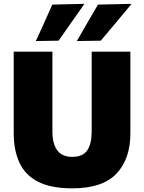

<svg xmlns="http://www.w3.org/2000/svg" viewBox="-20 -988 767 1022"><path d="M365 14.5Q251 14.5 182.5 -20.8Q114 -56 83.5 -122Q53 -188 53 -279V-713H259V-288Q259 -222.5 284.8 -187.8Q310.5 -153 364.5 -153Q421 -153 444.5 -187.8Q468 -222.5 468 -288.5V-713H674V-278.5Q674 -142 600 -63.8Q526 14.5 365 14.5ZM389 -769.5Q417 -818 445 -866.5Q473 -915 501.5 -963.5L680.5 -967.5Q638 -916.5 596.8 -867.2Q555.5 -818 516.5 -771.5ZM171 -769.5Q193 -818 215 -866.5Q236.5 -915 258.5 -963.5L429.5 -967.5Q393.5 -916.5 359 -867.2Q324.5 -818 292 -771.5Z"/></svg>

Font: Heraclito ExtraBold
Style: Regular
Weight: 800
Designer: Kostas Bartsokas (font) & Cristiano Sobral (main changes)
Foundry: Kostas Bartsokas (font) & Cristiano Sobral (main changes)
Version: Version 1.00;July 8, 2020;FontCreator 13.0.0.2655 64-bit